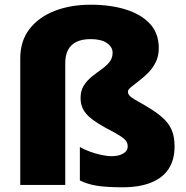

<svg xmlns="http://www.w3.org/2000/svg" viewBox="-20 -785 790 815"><path d="M654 -581Q654 -547 641 -521Q628 -495 608.5 -475.5Q589 -456 569 -441Q549 -426 536 -415Q523 -404 523 -396Q523 -384 534.5 -374.5Q546 -365 568.5 -353Q591 -341 624 -320Q657 -299 678.5 -277.5Q700 -256 710.5 -229Q721 -202 721 -163Q721 -107 696 -68.5Q671 -30 621.5 -10Q572 10 500 10Q433 10 392 3.5Q351 -3 319 -19V-161Q336 -151 360 -142Q384 -133 409.5 -127.5Q435 -122 455 -122Q483 -122 502.5 -133Q522 -144 522 -164Q522 -175 516.5 -184.5Q511 -194 491.5 -207Q472 -220 431 -241Q391 -263 367 -282Q343 -301 332.5 -322Q322 -343 322 -369Q322 -400 335.5 -421.5Q349 -443 369.5 -459.5Q390 -476 410.5 -490.5Q431 -505 444.5 -521.5Q458 -538 458 -561Q458 -586 433.5 -602.5Q409 -619 365 -619Q328 -619 304 -607Q280 -595 268.5 -572.5Q257 -550 257 -517V0H66V-537Q66 -611 105 -661.5Q144 -712 211.5 -738.5Q279 -765 365 -765Q449 -765 514.5 -744.5Q580 -724 617 -683.5Q654 -643 654 -581Z"/></svg>

Font: Noto Sans Thai Black
Style: Regular
Weight: 900
Version: Version 2.001